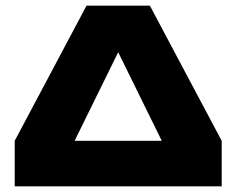

<svg xmlns="http://www.w3.org/2000/svg" viewBox="-20 -659 836 679"><path d="M605 -53.5 317 -639H510L764 -161ZM32 -161H169H445.5V0H32ZM191 -53.5 32 -161 286 -639H479ZM764 -161V0H341.5V-161H627Z"/></svg>

Font: Anek Latin Expanded ExtraBold
Style: Regular
Weight: 800
Width: 7
Designer: Yesha Goshar
Foundry: Ek Type
Version: Version 1.003